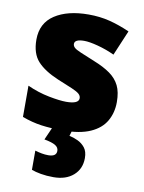

<svg xmlns="http://www.w3.org/2000/svg" viewBox="-89 -625 695 927"><g transform="rotate(10 258.5 -161.5)"><path d="M477 -170Q477 -118 453.5 -77Q430 -36 378.5 -13Q327 10 243 10Q184 10 137.5 3.5Q91 -3 43 -21V-174Q96 -150 150 -139.5Q204 -129 235 -129Q297 -129 297 -157Q297 -169 287 -178Q277 -187 251.5 -198Q226 -209 179 -228Q110 -257 76 -294.5Q42 -332 42 -400Q42 -481 104.5 -522Q167 -563 270 -563Q325 -563 373 -551Q421 -539 473 -516L421 -393Q380 -412 338 -423Q296 -434 271 -434Q224 -434 224 -411Q224 -401 232.5 -393Q241 -385 265 -375Q289 -365 335 -346Q383 -327 414.5 -304.5Q446 -282 461.5 -250.5Q477 -219 477 -170ZM372 123Q372 176 335.5 208Q299 240 238 240Q204 240 176 235Q148 230 130 223V129Q147 134 163 137Q179 140 195 140Q235 140 235 112Q235 95 218.5 85Q202 75 164 68L194 0H289L280 30Q300 34 321.5 44Q343 54 357.5 72.5Q372 91 372 123Z"/></g></svg>

Font: Noto Sans Syriac Eastern Black
Style: Regular
Weight: 900
Designer: Patrick Giasson and the Monotype Design Team
Foundry: Monotype Imaging Inc.
Version: Version 3.001; ttfautohint (v1.8.4.7-5d5b)